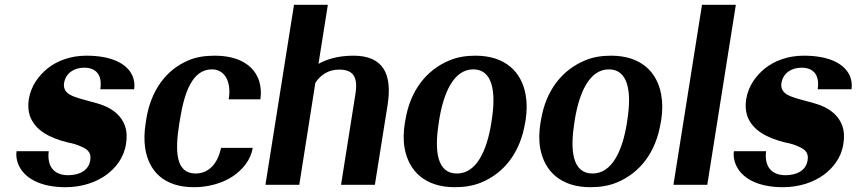

<svg xmlns="http://www.w3.org/2000/svg" viewBox="-20 -770 3569 800"><path d="M49 -140C46 -122 49 -104 56 -86C80 -27 149 10 253 10C321 10 380 -10 424 -42C461 -70 496 -111 505 -170C510 -199 508 -225 501 -245C486 -287 453 -314 410 -331C376 -344 324 -354 290 -367C266 -376 242 -390 247 -424C254 -466 289 -488 331 -488C381 -488 407 -457 398 -398H539C542 -419 539 -437 532 -454C508 -508 440 -538 340 -538C274 -538 218 -517 177 -484C142 -455 109 -413 100 -356C96 -330 98 -308 104 -289C125 -226 189 -195 260 -177C281 -173 299 -168 312 -162C338 -151 362 -140 356 -102C349 -58 309 -40 264 -40C209 -40 175 -72 183 -140Z M587 -257C581 -220 580 -184 585 -152C600 -57 663 10 788 10C853 10 911 -9 951 -36C989 -62 1025 -102 1033 -154H901C887 -86 848 -47 795 -47C711 -47 709 -142 727 -255L730 -273C748 -384 781 -481 863 -481C917 -481 945 -429 933 -356H1065C1069 -383 1067 -409 1060 -432C1039 -496 978 -538 874 -538C833 -538 796 -532 764 -518C672 -479 608 -393 589 -271Z M1086 0H1227L1294 -425C1316 -458 1348 -480 1393 -480C1453 -480 1472 -448 1461 -379L1401 0H1542L1595 -333C1615 -460 1578 -538 1453 -538C1388 -538 1341 -523 1307 -504L1346 -750H1205Z M1667 -259C1661 -220 1660 -185 1666 -152C1683 -58 1750 10 1875 10C1915 10 1953 4 1986 -10C2080 -49 2148 -134 2168 -259L2170 -269C2176 -308 2176 -343 2170 -376C2153 -470 2086 -538 1961 -538C1921 -538 1885 -532 1852 -518C1758 -479 1689 -394 1669 -269ZM1808 -257 1810 -271C1828 -382 1870 -481 1952 -481C2034 -481 2047 -384 2029 -271L2027 -257C2009 -144 1966 -47 1884 -47C1800 -47 1790 -143 1808 -257Z M2232 -259C2226 -220 2225 -185 2231 -152C2248 -58 2315 10 2440 10C2480 10 2518 4 2551 -10C2645 -49 2713 -134 2733 -259L2735 -269C2741 -308 2741 -343 2735 -376C2718 -470 2651 -538 2526 -538C2486 -538 2450 -532 2417 -518C2323 -479 2254 -394 2234 -269ZM2373 -257 2375 -271C2393 -382 2435 -481 2517 -481C2599 -481 2612 -384 2594 -271L2592 -257C2574 -144 2531 -47 2449 -47C2365 -47 2355 -143 2373 -257Z M2786 0H2927L3046 -750H2905Z M3038 -140C3035 -122 3038 -104 3045 -86C3069 -27 3138 10 3242 10C3310 10 3369 -10 3413 -42C3450 -70 3485 -111 3494 -170C3499 -199 3497 -225 3490 -245C3475 -287 3442 -314 3399 -331C3365 -344 3313 -354 3279 -367C3255 -376 3231 -390 3236 -424C3243 -466 3278 -488 3320 -488C3370 -488 3396 -457 3387 -398H3528C3531 -419 3528 -437 3521 -454C3497 -508 3429 -538 3329 -538C3263 -538 3207 -517 3166 -484C3131 -455 3098 -413 3089 -356C3085 -330 3087 -308 3093 -289C3114 -226 3178 -195 3249 -177C3270 -173 3288 -168 3301 -162C3327 -151 3351 -140 3345 -102C3338 -58 3298 -40 3253 -40C3198 -40 3164 -72 3172 -140Z"/></svg>

Font: Aerodynamic
Style: Obl
Weight: 500
Designer: Google
Version: Version 2.000980; 2014